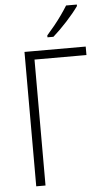

<svg xmlns="http://www.w3.org/2000/svg" viewBox="-62 -977 547 1016"><g transform="rotate(-5 211.5 -469.5)"><path d="M413.6 -713.9V-668.9H137.7V0H88.4V-713.9ZM386.2 -939.5V-931.6Q374.5 -915 358.2 -895Q341.8 -875 322.5 -854Q303.2 -833 284.2 -814.2Q265.1 -795.4 248 -780.3H216.3V-790.5Q236.8 -813.5 257.6 -839.1Q278.3 -864.7 296.6 -890.6Q314.9 -916.5 329.1 -939.5Z"/></g></svg>

Font: Open Sans SemiCondensed Light
Style: Regular
Weight: 300
Width: 4
Designer: Monotype Design Team
Foundry: Monotype Imaging Inc.
Version: Version 3.000